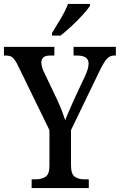

<svg xmlns="http://www.w3.org/2000/svg" viewBox="-22 -951 606 971"><path d="M138 0V-44H158Q187 -44 207.5 -56.5Q228 -69 228 -113V-293L70 -617Q56 -646 44 -658Q32 -670 9 -670H-2V-714H253V-670H231Q206 -670 196.5 -660Q187 -650 187 -636Q187 -624 191.5 -609Q196 -594 202 -583L266 -449Q280 -419 290 -393Q300 -367 308 -343Q316 -365 328.5 -393Q341 -421 355 -453L408 -566Q426 -604 426 -629Q426 -651 411 -660.5Q396 -670 370 -670H350V-714H564V-670H554Q534 -670 519 -654Q504 -638 482 -593L337 -293V-117Q337 -70 356.5 -57Q376 -44 404 -44H427V0ZM241 -784Q262 -818 285.5 -857.5Q309 -897 322 -931H433V-921Q422 -904 396.5 -876Q371 -848 340.5 -819.5Q310 -791 284 -771H241Z"/></svg>

Font: Noto Serif Lao Condensed Medium
Style: Regular
Weight: 500
Width: 3
Designer: Monotype Design Team
Foundry: Monotype Imaging Inc.
Version: Version 2.003; ttfautohint (v1.8.4.7-5d5b)